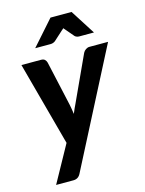

<svg xmlns="http://www.w3.org/2000/svg" viewBox="-125 -757 746 988"><g transform="rotate(-15 248.5 -262.5)"><path d="M179.7 131.8Q167.5 157.2 140.6 157.2H48.3L156.2 -38.1L35.6 -484.9H139.6Q153.3 -484.9 160.2 -478.3Q167 -471.7 169.4 -461.9L222.7 -222.7Q225.1 -210 227.3 -197.5Q229.5 -185.1 231 -172.4Q236.3 -185.1 241.9 -198Q247.6 -210.9 253.9 -223.6L363.8 -462.4Q368.7 -472.2 378.2 -478.5Q387.7 -484.9 397.5 -484.9H497.1ZM439.5 -550.3H360.4Q353.5 -550.3 347.2 -553Q340.8 -555.7 337.9 -559.1L301.3 -602.1Q299.3 -604.5 297.1 -606.9Q294.9 -609.4 292.5 -612.3Q289.6 -609.4 286.9 -606.9Q284.2 -604.5 281.7 -602.5L233.9 -559.1Q230 -555.7 223.1 -553Q216.3 -550.3 209 -550.3H126.5L243.2 -682.1H355.5Z"/></g></svg>

Font: Carlito
Style: Bold Italic
Weight: 700
Italic angle: -7°
Designer: Lukasz Dziedzic
Foundry: tyPoland Lukasz Dziedzic
Version: Version 1.104